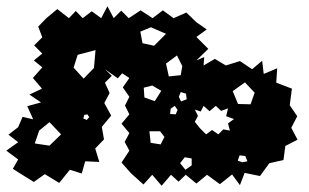

<svg xmlns="http://www.w3.org/2000/svg" viewBox="-23 -568 986 613"><path d="M395 -15 365 -49 390 -87 375 -115 390 -143 365 -173 390 -203 376 -231 390 -259 369 -289 390 -319 367 -334 353 -318 312 -347 334 -326 312 -304 327 -271 310 -239 332 -199 302 -163 309 -123 281 -94 294 -51 249 -53 238 -14 200 -26 166 16 120 -12 85 13 48 -10 18 -29 35 -59 -3 -87 35 -114 4 -138 35 -162 49 -195 83 -187 64 -229 108 -241 71 -266 111 -285 82 -319 112 -353 85 -375 112 -397 86 -423 112 -449 99 -483 125 -510 160 -539 197 -510 219 -533 241 -510 270 -532 300 -510 320 -548 340 -510 364 -534 388 -510 426 -535 464 -510 497 -535 531 -510 572 -528 604 -497 637 -474 604 -450 642 -412 604 -375 629 -386 627 -359 663 -380 698 -359 743 -373 782 -347 814 -374 819 -332 862 -350 859 -304 909 -285 902 -232 926 -197 907 -160 927 -122 888 -102 882 -57 837 -47 807 -6 758 -16 743 23 718 -11 679 20 638 -10 604 18 570 -10 547 12 523 -10 493 25 463 -10 435 21ZM459 -481 425 -467 432 -430 469 -422 507 -460ZM282 -408 225 -393 212 -352 244 -317 277 -351ZM559 -357 542 -391 507 -365 516 -324 554 -328ZM790 -272 759 -305 720 -277 737 -236 777 -235ZM463 -295 436 -288 438 -257 471 -245 492 -278ZM571 -269 554 -274 548 -259 555 -244 573 -251ZM635 -139 654 -153 674 -139 690 -155 711 -151 705 -174 724 -188 699 -197 705 -222 683 -214 666 -230 646 -213 627 -230 618 -212 599 -218 609 -198 599 -179 615 -159ZM544 -217 535 -230 522 -221 520 -204 538 -203ZM256 -203 246 -201 243 -190 254 -185 262 -194ZM135 -178 102 -151 88 -110 135 -103 172 -139ZM502 -131 488 -149H454L458 -112L490 -107ZM760 -70 742 -72 736 -55 751 -50 767 -53ZM589 -62 567 -66 552 -47 569 -26 589 -40Z"/></svg>

Font: Rubik Gemstones
Style: Regular
Weight: 400
Designer: Hubert and Fischer, NaN
Foundry: Hubert and Fischer, NaN
Version: Version 2.200